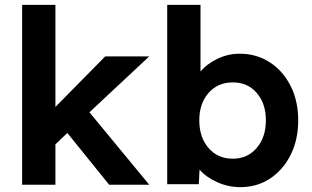

<svg xmlns="http://www.w3.org/2000/svg" viewBox="-20 -760 1283 790"><path d="M71 0V-740H208V-320L413 -528H594L348 -298L594 0H429L257 -213L208 -166V0Z M969 10Q919 10 873.5 -10.5Q828 -31 801 -62L798 -2H668V-740H805V-466Q831 -497 874.5 -518Q918 -539 966 -539Q1035 -539 1089.5 -504Q1144 -469 1175.5 -407Q1207 -345 1207 -265Q1207 -185 1176 -123Q1145 -61 1091.5 -25.5Q1038 10 969 10ZM938 -107Q998 -107 1036 -151Q1074 -195 1074 -265Q1074 -334 1036.5 -377.5Q999 -421 938 -421Q876 -421 838 -377.5Q800 -334 800 -265Q800 -195 838 -151Q876 -107 938 -107Z"/></svg>

Font: Lexend SemiBold
Style: Regular
Weight: 600
Designer: Bonnie Shaver-Troup, Thomas Jockin
Foundry: Lexend
Version: Version 1.005; ttfautohint (v1.8.3)